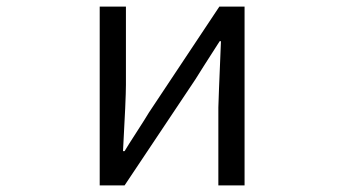

<svg xmlns="http://www.w3.org/2000/svg" viewBox="-20 -560 1040 580"><path d="M281.2 0V-540H360.4V-303.7Q360.4 -261.7 351.6 -103.5H356.4Q366.2 -120.1 393.1 -161.6Q419.9 -203.1 429.7 -219.7L642.6 -540H718.8V0H639.6V-235.4Q639.6 -248 647.5 -435.5H643.6Q584 -342.8 570.3 -320.3L356.4 0Z"/></svg>

Font: GenEi Gothic M SemiLight
Style: Regular
Weight: 350
Designer: o_tamon (Modified); [Source Han Sans]
Ryoko NISHIZUKA  (kana & ideographs); Paul D. Hunt (Latin, Greek & Cyrillic); Wenl
Version: Version 1.1a;Original Version 1.004